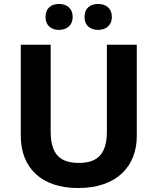

<svg xmlns="http://www.w3.org/2000/svg" viewBox="-20 -940 796 970"><path d="M210 -854C210 -810 240 -789 278 -789C315 -789 347 -810 347 -854C347 -900 315 -920 278 -920C240 -920 210 -900 210 -854ZM407 -854C407 -810 437 -789 476 -789C513 -789 545 -810 545 -854C545 -900 513 -920 476 -920C437 -920 407 -900 407 -854ZM671 -252V-714H520V-278C520 -167 478 -117 379 -117C284 -117 236 -159 236 -277V-714H85V-254C85 -95 186 10 375 10C574 10 671 -104 671 -252Z"/></svg>

Font: Noto Sans Arabic UI
Style: Bold
Weight: 700
Designer: Monotype Design Team, Nadine Chahine and Nizar Qandah
Foundry: Monotype Imaging Inc.
Version: Version 2.010